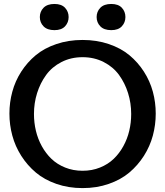

<svg xmlns="http://www.w3.org/2000/svg" viewBox="-20 -941 838 974"><path d="M256.3 -920.9Q292 -920.9 310.1 -901.4Q328.1 -881.8 328.1 -854.5Q328.1 -827.1 310.1 -807.6Q292 -788.1 256.3 -788.1Q219.7 -788.1 200.9 -807.4Q182.1 -826.7 182.1 -854.5Q182.1 -882.3 200.9 -901.6Q219.7 -920.9 256.3 -920.9ZM544.4 -920.9Q580.1 -920.9 598.1 -901.6Q616.2 -882.3 616.2 -854.5Q616.2 -827.1 598.1 -807.6Q580.1 -788.1 544.4 -788.1Q507.8 -788.1 489 -807.4Q470.2 -826.7 470.2 -854.5Q470.2 -882.3 489 -901.6Q507.8 -920.9 544.4 -920.9ZM531.7 -8.1Q470.7 13.2 398.9 13.2Q327.1 13.2 266.1 -8.1Q205.1 -29.3 161.9 -65.7Q118.7 -102.1 87.9 -150.4Q57.1 -198.7 42.5 -253.2Q27.8 -307.6 27.8 -364.7Q27.8 -421.9 42.5 -475.8Q57.1 -529.8 87.6 -577.4Q118.2 -625 161.4 -660.9Q204.6 -696.8 265.9 -717.5Q327.1 -738.3 398.9 -738.3Q470.7 -738.3 532 -717.5Q593.3 -696.8 636.5 -660.9Q679.7 -625 710.2 -577.4Q740.7 -529.8 755.4 -475.8Q770 -421.9 770 -364.7Q770 -307.6 755.4 -253.2Q740.7 -198.7 710 -150.4Q679.2 -102.1 636 -65.7Q592.8 -29.3 531.7 -8.1ZM645.5 -362.8Q645.5 -418 629.6 -468.8Q613.8 -519.5 584 -560.5Q554.2 -601.6 506.1 -626.2Q458 -650.9 398.9 -650.9Q339.8 -650.9 291.7 -626.2Q243.7 -601.6 213.9 -560.5Q184.1 -519.5 168.2 -468.8Q152.3 -418 152.3 -362.8Q152.3 -318.8 162.1 -277.6Q171.9 -236.3 192.1 -199.5Q212.4 -162.6 241.2 -135Q270 -107.4 310.5 -91.1Q351.1 -74.7 398.9 -74.7Q446.8 -74.7 487.3 -91.1Q527.8 -107.4 556.6 -135Q585.4 -162.6 605.7 -199.5Q626 -236.3 635.7 -277.6Q645.5 -318.8 645.5 -362.8Z"/></svg>

Font: Coustard
Style: Regular
Weight: 400
Foundry: vernon adams
Version: Version 1.001